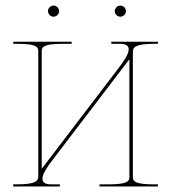

<svg xmlns="http://www.w3.org/2000/svg" viewBox="-20 -670 615 690"><path d="M152.5 -630C152.5 -619 162 -610 172.5 -610C183.5 -610 192.5 -619.5 192.5 -630C192.5 -641 183 -650 172.5 -650C161.5 -650 152.5 -640.5 152.5 -630ZM392.5 -630C392.5 -619 402 -610 412.5 -610C423.5 -610 432.5 -619.5 432.5 -630C432.5 -641 423 -650 412.5 -650C401.5 -650 392.5 -640.5 392.5 -630ZM547.5 -520H380V-512.5H412C433.5 -512.5 442.5 -505 442.5 -492.5C442.5 -476.5 427 -452.5 404 -422.5L130 -63.5V-486.5C130 -501 136.5 -512.5 205 -512.5H237.5V-520H27.5V-512.5H42.5C111 -512.5 117.5 -501 117.5 -486.5V-36C117.5 -21.5 111 -7.5 42.5 -7.5H27.5V0H195V-7.5H163C141.5 -7.5 132.5 -15 132.5 -28C132.5 -44 148 -68 171 -98L445 -457V-33.5C445 -19 438.5 -7.5 370 -7.5H337.5V0H547.5V-7.5H532.5C464 -7.5 457.5 -19 457.5 -33.5V-484C457.5 -498.5 464 -512.5 532.5 -512.5H547.5Z"/></svg>

Font: ZnikomitSC
Style: Regular
Weight: 100
Designer: gluk
Foundry: gluk
Version: Version 0.55